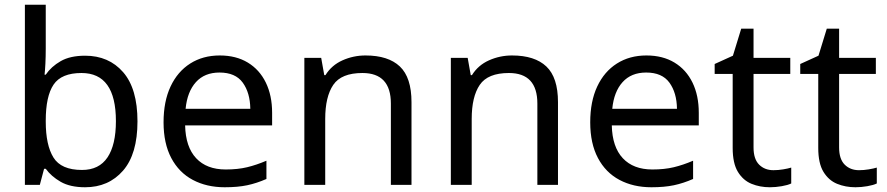

<svg xmlns="http://www.w3.org/2000/svg" viewBox="-20 -780 3741 810"><path d="M173 -575Q173 -541 171.5 -511.5Q170 -482 168 -465H173Q196 -499 236 -522Q276 -545 339 -545Q439 -545 499.5 -475.5Q560 -406 560 -268Q560 -130 499 -60Q438 10 339 10Q276 10 236 -13Q196 -36 173 -68H166L148 0H85V-760H173ZM324 -472Q239 -472 206 -423Q173 -374 173 -271V-267Q173 -168 205.5 -115.5Q238 -63 326 -63Q398 -63 433.5 -116Q469 -169 469 -269Q469 -472 324 -472Z M907 -546Q976 -546 1025.5 -516Q1075 -486 1101.5 -431.5Q1128 -377 1128 -304V-251H761Q763 -160 807.5 -112.5Q852 -65 932 -65Q983 -65 1022.5 -74.5Q1062 -84 1104 -102V-25Q1063 -7 1023 1.5Q983 10 928 10Q852 10 793.5 -21Q735 -52 702.5 -113.5Q670 -175 670 -264Q670 -352 699.5 -415Q729 -478 782.5 -512Q836 -546 907 -546ZM906 -474Q843 -474 806.5 -433.5Q770 -393 763 -321H1036Q1035 -389 1004 -431.5Q973 -474 906 -474Z M1522 -546Q1618 -546 1667 -499.5Q1716 -453 1716 -349V0H1629V-343Q1629 -472 1509 -472Q1420 -472 1386 -422Q1352 -372 1352 -278V0H1264V-536H1335L1348 -463H1353Q1379 -505 1425 -525.5Q1471 -546 1522 -546Z M2140 -546Q2236 -546 2285 -499.5Q2334 -453 2334 -349V0H2247V-343Q2247 -472 2127 -472Q2038 -472 2004 -422Q1970 -372 1970 -278V0H1882V-536H1953L1966 -463H1971Q1997 -505 2043 -525.5Q2089 -546 2140 -546Z M2707 -546Q2776 -546 2825.5 -516Q2875 -486 2901.5 -431.5Q2928 -377 2928 -304V-251H2561Q2563 -160 2607.5 -112.5Q2652 -65 2732 -65Q2783 -65 2822.5 -74.5Q2862 -84 2904 -102V-25Q2863 -7 2823 1.5Q2783 10 2728 10Q2652 10 2593.5 -21Q2535 -52 2502.5 -113.5Q2470 -175 2470 -264Q2470 -352 2499.5 -415Q2529 -478 2582.5 -512Q2636 -546 2707 -546ZM2706 -474Q2643 -474 2606.5 -433.5Q2570 -393 2563 -321H2836Q2835 -389 2804 -431.5Q2773 -474 2706 -474Z M3243 -62Q3263 -62 3284 -65.5Q3305 -69 3318 -73V-6Q3304 1 3278 5.5Q3252 10 3228 10Q3186 10 3150.5 -4.5Q3115 -19 3093 -55Q3071 -91 3071 -156V-468H2995V-510L3072 -545L3107 -659H3159V-536H3314V-468H3159V-158Q3159 -109 3182.5 -85.5Q3206 -62 3243 -62Z M3604 -62Q3624 -62 3645 -65.5Q3666 -69 3679 -73V-6Q3665 1 3639 5.5Q3613 10 3589 10Q3547 10 3511.5 -4.5Q3476 -19 3454 -55Q3432 -91 3432 -156V-468H3356V-510L3433 -545L3468 -659H3520V-536H3675V-468H3520V-158Q3520 -109 3543.5 -85.5Q3567 -62 3604 -62Z"/></svg>

Font: Noto Sans Old North Arabian
Style: Regular
Weight: 400
Designer: Monotype Design Team
Foundry: Monotype Imaging Inc.
Version: Version 2.001; ttfautohint (v1.8.4.7-5d5b)